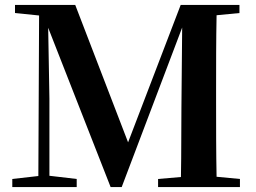

<svg xmlns="http://www.w3.org/2000/svg" viewBox="-20 -761 1041 781"><path d="M715 0H956V-33L861 -42C859 -141 859 -243 859 -346V-394C859 -496 859 -598 861 -699L954 -708V-741H715L501 -182L286 -741H41V-708L139 -698L136 -45L30 -33V0H292V-33L181 -46V-360L176 -648L430 0H475L721 -649L718 -326C717 -242 718 -143 716 -41L623 -33V0Z"/></svg>

Font: Noto Serif CJK TC
Style: Bold
Weight: 700
Designer: Ryoko NISHIZUKA 西塚涼子 (kana & ideographs); Frank Grießhammer (Latin, Greek & Cyrillic); Wenlong ZHANG 张文龙 (bopomofo); San
Foundry: Adobe
Version: Version 2.001;hotconv 1.1.0;makeotfexe 2.6.0